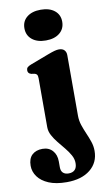

<svg xmlns="http://www.w3.org/2000/svg" viewBox="-144 -770 582 1051"><g transform="rotate(-10 147.0 -244.0)"><path d="M262.1 -115.1Q262.1 -87.3 270.6 -61.6Q279.2 -36 290.1 -11.1Q301.1 13.8 309.6 38.8Q318.2 63.8 318.2 90.3Q318.2 155.3 270 194.2Q221.8 233 139.2 233Q79.4 233 39.5 216.1Q-0.4 199.1 -20.5 171.3Q-40.7 143.4 -40.7 110.8Q-40.7 70.4 -19.1 50.3Q2.5 30.2 38.9 30.2Q73.9 30.2 94.6 53.2Q115.3 76.1 115.3 113.4V145.9Q115.3 166.9 126.5 177.3Q137.7 187.7 157.8 187.7Q180.1 187.6 192.1 175.3Q204.1 162.9 204.1 138.4Q204.1 115.4 192 93.8Q180 72.2 162.3 50.7Q144.6 29.1 127.1 7.7Q109.6 -13.8 97.6 -36.2Q85.5 -58.7 85.5 -82.4V-353Q85.5 -367.5 81.4 -373.7Q77.3 -379.9 68.7 -381.9L50.1 -384.7Q40.2 -387.5 35.8 -393.1Q31.4 -398.6 31.4 -407.2Q31.4 -417.4 37.2 -423.5Q42.9 -429.6 58.7 -435.6L160.1 -474Q184 -483 197.6 -486.6Q211.3 -490.3 222 -490.3Q242.1 -490.3 252.1 -479.4Q262.1 -468.6 262.1 -451.5ZM161.4 -550.7Q113.2 -550.7 84.8 -574Q56.4 -597.3 56.4 -636.7Q56.4 -675.8 84.8 -698.6Q113.2 -721.5 161.4 -721.5Q209.7 -721.5 238.1 -698.6Q266.6 -675.7 266.6 -636.7Q266.6 -597.3 238.1 -574Q209.7 -550.7 161.4 -550.7Z"/></g></svg>

Font: Fraunces
Style: Regular
Weight: 900
Version: Version 1.000;[b76b70a41]